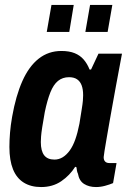

<svg xmlns="http://www.w3.org/2000/svg" viewBox="-20 -744 519 776"><path d="M146 12Q105 12 76 -6Q47 -24 32.5 -60Q18 -96 18 -150Q18 -177 20.5 -207.5Q23 -238 29 -272Q44 -357 70.5 -416.5Q97 -476 136.5 -507Q176 -538 228 -538Q260 -538 282 -529Q304 -520 318.5 -503Q333 -486 342 -463H348L378 -527H473L448 -393Q443 -365 436.5 -329.5Q430 -294 423.5 -257Q417 -220 411.5 -188Q406 -156 402.5 -134.5Q399 -113 399 -109Q399 -97 405 -91Q411 -85 422 -85H451L437 -4Q423 2 404.5 7Q386 12 368 12Q340 12 320 -0.5Q300 -13 295 -42Q292 -48 291 -54.5Q290 -61 289 -68L284 -70Q262 -35 227.5 -11.5Q193 12 146 12ZM200 -99Q218 -99 233.5 -108.5Q249 -118 262 -136Q275 -154 284.5 -181Q294 -208 301 -244Q307 -282 310.5 -303.5Q314 -325 315 -337.5Q316 -350 316 -359Q316 -383 310 -399Q304 -415 291.5 -423.5Q279 -432 259 -432Q233 -432 214.5 -417Q196 -402 183.5 -370.5Q171 -339 161 -291Q154 -252 150.5 -229Q147 -206 146 -192.5Q145 -179 145 -170Q145 -134 158.5 -116.5Q172 -99 200 -99ZM169 -615 188 -724H278L260 -615ZM325 -615 344 -724H434L415 -615Z"/></svg>

Font: Archivo Condensed
Style: Bold Italic
Weight: 700
Width: 3
Italic angle: -10°
Designer: Hector Gatti
Foundry: Omnibus-Type
Version: Version 2.001